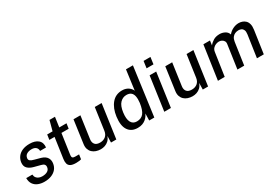

<svg xmlns="http://www.w3.org/2000/svg" viewBox="31 -1642 3625 2551"><g transform="rotate(-30 1844.0 -366.5)"><path d="M219 10Q167 10 124 -7Q81 -24 55.5 -60.5Q30 -97 30 -154H124Q126 -124.5 140.8 -105.2Q155.5 -86 178.8 -76.8Q202 -67.5 229.5 -67.5Q276 -67.5 307.2 -85.2Q338.5 -103 343.5 -140Q347.5 -166.5 334 -182.5Q320.5 -198.5 288 -206L194 -230.5Q134 -245.5 101.5 -278.2Q69 -311 77 -370Q83.5 -415.5 110.2 -451Q137 -486.5 183.2 -506.8Q229.5 -527 294 -527Q378 -527 424 -488Q470 -449 461.5 -375H370.5Q370.5 -410.5 347.5 -430.8Q324.5 -451 282.5 -451Q238.5 -451 208.2 -432.8Q178 -414.5 173 -377Q169.5 -351.5 187.8 -336.8Q206 -322 245.5 -312.5L335.5 -288Q370.5 -278 392 -261.8Q413.5 -245.5 424.2 -226Q435 -206.5 437.5 -185.5Q440 -164.5 437 -146Q430.5 -97 401.8 -62.2Q373 -27.5 326.5 -8.8Q280 10 219 10Z M707.5 3.5Q651.5 3.5 623.2 -12Q595 -27.5 587 -56.8Q579 -86 585 -127.5L630 -440H550L561.5 -517H644L684.5 -669H768.5L747 -517.5H858L846.5 -440H735.5L691.5 -134Q686 -96.5 697.8 -86.2Q709.5 -76 738.5 -76H796L786 -6.5Q776 -2.5 756.8 0.5Q737.5 3.5 707.5 3.5Z M1081 10Q1044 9.5 1011.5 -1.5Q979 -12.5 955.5 -34.5Q932 -56.5 921 -89Q910 -121.5 916 -164.5L965 -517H1071L1023 -176Q1016.5 -129.5 1039.8 -100.5Q1063 -71.5 1118 -71.5Q1168.5 -71.5 1202.5 -99.2Q1236.5 -127 1244 -180.5L1291.5 -517H1396.5L1323.5 0H1242L1244.5 -100Q1230 -59.5 1204 -35.2Q1178 -11 1146 -0.2Q1114 10.5 1081 10Z M1650 10Q1552.5 10 1506 -59.8Q1459.5 -129.5 1477 -261Q1493 -382 1553.8 -454.5Q1614.5 -527 1713.5 -527Q1746 -527 1771 -518.5Q1796 -510 1813.8 -496.5Q1831.5 -483 1843 -467.5Q1854.5 -452 1859.5 -438.5L1900.5 -743H2007L1906.5 0H1828L1830.5 -106Q1823 -89 1809.2 -69Q1795.5 -49 1774 -31Q1752.5 -13 1722 -1.5Q1691.5 10 1650 10ZM1681.5 -70.5Q1749.5 -70.5 1785.8 -115.8Q1822 -161 1836.5 -264.5Q1843.5 -323 1835.8 -363.5Q1828 -404 1803 -424.8Q1778 -445.5 1733.5 -445.5Q1677.5 -445.5 1636 -402.8Q1594.5 -360 1582 -264.5Q1569.5 -170.5 1595.2 -120.5Q1621 -70.5 1681.5 -70.5Z M2059.5 0 2132.5 -517H2233.5L2161 0ZM2144.5 -617.5 2159 -723H2264.5L2250 -617.5Z M2489 10Q2452 9.5 2419.5 -1.5Q2387 -12.5 2363.5 -34.5Q2340 -56.5 2329 -89Q2318 -121.5 2324 -164.5L2373 -517H2479L2431 -176Q2424.5 -129.5 2447.8 -100.5Q2471 -71.5 2526 -71.5Q2576.5 -71.5 2610.5 -99.2Q2644.5 -127 2652 -180.5L2699.5 -517H2804.5L2731.5 0H2650L2652.5 -100Q2638 -59.5 2612 -35.2Q2586 -11 2554 -0.2Q2522 10.5 2489 10Z M2882.5 0 2957.5 -517H3059L3049 -446.5Q3074.5 -479.5 3114 -503.2Q3153.5 -527 3211 -527Q3251 -527 3288.8 -507.8Q3326.5 -488.5 3340 -447Q3370 -484.5 3413.8 -505.8Q3457.5 -527 3502.5 -527Q3529 -527 3555.8 -518.2Q3582.5 -509.5 3603.8 -489.2Q3625 -469 3634.5 -434.2Q3644 -399.5 3636.5 -347.5L3586 0H3481L3530.5 -337.5Q3536.5 -379.5 3526.5 -402.8Q3516.5 -426 3496.8 -435.8Q3477 -445.5 3453 -445.5Q3425.5 -445.5 3400.5 -435Q3375.5 -424.5 3358 -401Q3340.5 -377.5 3334.5 -338L3285.5 0H3181.5L3233.5 -360.5Q3238 -388.5 3226.2 -407.2Q3214.5 -426 3194.5 -435.8Q3174.5 -445.5 3153.5 -445.5Q3130.5 -445.5 3105.5 -435.8Q3080.5 -426 3061.8 -405.2Q3043 -384.5 3038.5 -351.5L2986.5 0Z"/></g></svg>

Font: Public Sans Thin Medium
Style: Italic
Weight: 500
Italic angle: -8°
Version: Version 2.001